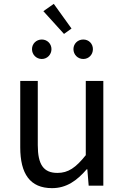

<svg xmlns="http://www.w3.org/2000/svg" viewBox="-20 -963 647 996"><path d="M250 13C325 13 379 -26 430 -85H433L440 0H516V-543H425V-158C373 -93 334 -66 278 -66C206 -66 176 -109 176 -210V-543H85V-199C85 -61 136 13 250 13ZM361 -708C361 -680 383 -657 412 -657C441 -657 462 -680 462 -708C462 -736 441 -758 412 -758C383 -758 361 -736 361 -708ZM146 -708C146 -680 168 -657 197 -657C225 -657 247 -680 247 -708C247 -736 225 -758 197 -758C168 -758 146 -736 146 -708ZM205 -905 312 -787 351 -815 259 -943Z"/></svg>

Font: Kinto Sans
Style: Regular
Weight: 400
Designer: Authors: Ryoko NISHIZUKA  (kana & ideographs); Paul D. Hunt (Latin, Greek & Cyrillic); Wenlong ZHANG  (bopomofo); Sandol
Foundry: Adobe Systems Incorporated, ookami Inc.
Version: Version 0.001